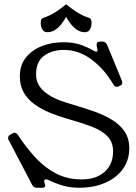

<svg xmlns="http://www.w3.org/2000/svg" viewBox="-20 -869 639 900"><path d="M538 -465Q532 -462 527 -462Q519 -462 512 -472Q471 -543 410.5 -589Q350 -635 279 -635Q224 -635 186.5 -607.5Q149 -580 149 -520Q149 -487 166 -463.5Q183 -440 209.5 -423.5Q236 -407 265.5 -396.5Q295 -386 320 -379Q371 -364 418.5 -347.5Q466 -331 504 -308Q542 -285 564 -252.5Q586 -220 586 -174Q586 -119 556.5 -77.5Q527 -36 474 -12.5Q421 11 350 11Q310 11 275 1Q240 -9 208 -25Q201 -28 195 -28Q187 -28 187 -19Q187 -16 189 -10Q192 -3 192 1Q192 11 177 11H153Q138 11 131 -2L21 -212Q18 -217 18 -222Q18 -233 27 -237L38 -243Q41 -245 43.5 -246Q46 -247 49 -247Q56 -247 64 -236Q104 -176 147.5 -129Q191 -82 244 -55Q297 -28 363 -28Q431 -28 470.5 -63.5Q510 -99 510 -159Q510 -204 483 -231Q456 -258 408.5 -276Q361 -294 297 -312Q254 -324 214 -340.5Q174 -357 142 -380Q110 -403 91.5 -435Q73 -467 73 -511Q73 -564 101.5 -599.5Q130 -635 176.5 -653Q223 -671 276 -671Q325 -671 359.5 -658.5Q394 -646 412 -635Q427 -627 433 -627Q437 -627 437 -632Q437 -637 435 -644.5Q433 -652 433 -661Q433 -674 449 -674H460Q475 -674 482 -659L550 -494Q553 -487 553 -481Q553 -477 551.5 -474Q550 -471 544 -468ZM290 -790Q281 -773 268 -756.5Q255 -740 238.5 -729Q222 -718 202 -718Q186 -718 178.5 -731Q171 -744 171 -761Q171 -769 172.5 -775Q174 -781 180 -784Q200 -791 215.5 -798.5Q231 -806 248 -817.5Q265 -829 290 -849Q315 -829 332 -817.5Q349 -806 364.5 -798.5Q380 -791 400 -784Q406 -781 407.5 -775Q409 -769 409 -761Q409 -744 401.5 -731Q394 -718 378 -718Q358 -718 341.5 -729Q325 -740 312 -756.5Q299 -773 290 -790Z"/></svg>

Font: Young Serif Light
Style: Regular
Weight: 300
Designer: Bastien Sozeau
Foundry: NBR — Bastien Sozeau
Version: Version 5.001